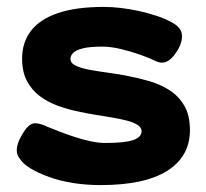

<svg xmlns="http://www.w3.org/2000/svg" viewBox="-20 -519 596 556"><path d="M271 17Q230 17 192 11Q154 5 122 -6.5Q90 -18 68 -31.5Q46 -45 37 -60Q28 -71 28.5 -85Q29 -99 36.5 -115Q44 -131 56 -147Q69 -163 84 -162Q99 -161 117 -152Q132 -146 152.5 -138Q173 -130 196 -122.5Q219 -115 242 -110Q265 -105 285 -105Q342 -105 366 -113.5Q390 -122 390 -139Q390 -150 378 -157.5Q366 -165 346.5 -170Q327 -175 303 -179Q279 -183 254 -187Q229 -191 207 -196Q177 -202 148 -212.5Q119 -223 95.5 -240.5Q72 -258 58 -284.5Q44 -311 44 -349Q44 -396 69.5 -429.5Q95 -463 147.5 -481Q200 -499 281 -499Q303 -499 329.5 -496Q356 -493 383 -487Q410 -481 434 -473Q458 -465 476 -455Q506 -440 507 -416.5Q508 -393 490 -367Q477 -347 462.5 -340.5Q448 -334 431 -342Q413 -351 386 -360.5Q359 -370 330 -377Q301 -384 276 -384Q240 -384 220 -379Q200 -374 192 -366Q184 -358 184 -348Q184 -336 200 -328.5Q216 -321 241.5 -316.5Q267 -312 296 -308Q325 -304 350 -299Q382 -293 414 -283.5Q446 -274 472 -257Q498 -240 514 -212.5Q530 -185 530 -142Q530 -66 464.5 -24.5Q399 17 271 17Z"/></svg>

Font: Fredoka SemiExpanded SemiBold
Style: Regular
Weight: 600
Width: 6
Designer: Ben Nathan
Foundry: Milena B. Brandão, Ben Nathan
Version: Version 2.001